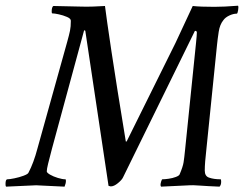

<svg xmlns="http://www.w3.org/2000/svg" viewBox="-48 -664 872 686"><path d="M-26.4 2.9Q-28.3 1 -28.3 -6.8Q-28.3 -23.4 -21.5 -23.4Q-13.7 -23.4 3.4 -26.9Q20.5 -30.3 36.1 -36.1Q51.8 -42 53.7 -46.9Q72.3 -82 85.9 -133.8L192.4 -515.6Q199.2 -540 202.1 -554.2Q205.1 -568.4 205.1 -589.8Q205.1 -597.7 191.4 -603.5Q177.7 -609.4 162.1 -612.8Q146.5 -616.2 138.7 -616.2Q136.7 -616.2 136.7 -623Q136.7 -638.7 142.6 -642.6L234.4 -640.6Q262.7 -639.6 285.6 -640.6Q308.6 -641.6 327.1 -642.6Q332 -602.5 350.1 -481.4Q368.2 -360.4 401.4 -159.2Q401.4 -158.2 402.3 -158.2Q405.3 -158.2 405.3 -160.2L579.1 -510.7L640.6 -642.6Q667 -639.6 717.8 -639.6Q734.4 -639.6 755.9 -640.6Q777.3 -641.6 802.7 -643.6Q804.7 -638.7 802.7 -627Q800.8 -615.2 797.9 -615.2Q785.2 -615.2 771 -608.4Q756.8 -601.6 750 -591.8Q737.3 -576.2 733.4 -550.3Q729.5 -524.4 727.5 -504.9L689.5 -131.8Q683.6 -81.1 683.6 -54.7Q683.6 -34.2 699.2 -29.3Q715.8 -23.4 740.2 -23.4Q742.2 -23.4 742.2 -14.6Q742.2 -2.9 736.3 2.9Q691.4 1 664.6 -1Q637.7 -2.9 629.9 -2L527.3 2.9Q525.4 -2.9 525.4 -2Q525.4 -7.8 527.8 -15.6Q530.3 -23.4 532.2 -23.4Q541 -23.4 554.7 -25.4Q568.4 -27.3 580.1 -31.7Q591.8 -36.1 593.8 -41Q605.5 -68.4 607.9 -84Q610.4 -99.6 613.3 -128.9L652.3 -509.8Q655.3 -539.1 655.3 -547.9Q655.3 -553.7 649.4 -553.7Q647.5 -553.7 646.5 -549.8L391.6 -30.3Q387.7 -21.5 373.5 -9.8Q359.4 2 347.7 2Q345.7 2 339.8 0L256.8 -553.7Q254.9 -555.7 254.9 -555.7Q252 -555.7 252 -553.7L137.7 -132.8Q128.9 -99.6 124 -79.6Q119.1 -59.6 119.1 -51.8Q119.1 -46.9 130.9 -40Q142.6 -33.2 158.7 -28.3Q174.8 -23.4 185.5 -23.4Q187.5 -23.4 187.5 -17.6Q187.5 -8.8 182.6 2.9Q137.7 1 111.8 -0.5Q85.9 -2 81.1 -2Z"/></svg>

Font: Crimson Text
Style: Italic
Weight: 400
Italic angle: -11°
Designer: Sebastian Kosch
Foundry: Sebastian Kosch
Version: Version 1.100; ttfautohint (v1.8.4)